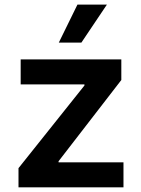

<svg xmlns="http://www.w3.org/2000/svg" viewBox="-20 -799 602 819"><path d="M58.9 0H506.7V-106.5H229.8V-111.2L497.5 -457.7V-545.5H68.2V-438.9H340.2V-434.3L58.9 -81.7ZM230.8 -617.2H327.1L436.1 -779.5H310.4Z"/></svg>

Font: Margiela Sans Semi Bold
Style: Regular
Weight: 600
Designer: Stefan Endress, Andreas Faust
Version: Version 1.100;FEAKit 1.0